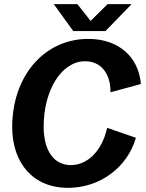

<svg xmlns="http://www.w3.org/2000/svg" viewBox="-20 -894 705 928"><path d="M308 14C463 14 595 -84 637 -228L498 -276C472 -161 401 -96 322 -96C239 -96 191 -168 191 -282C191 -459 278 -598 391 -598C467 -598 515 -540 514 -448L661 -488C650 -621 551 -706 407 -706C190 -706 39 -522 39 -280C39 -104 142 14 308 14ZM334 -744H490L616 -874H500L418 -793L354 -874H240Z"/></svg>

Font: Ronzino Bold
Style: Italic
Weight: 700
Italic angle: -8°
Designer: Nunzio Mazzaferro
Foundry: Collletttivo
Version: Version 1.000;Glyphs 3.3 (3337)